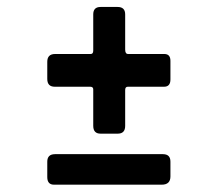

<svg xmlns="http://www.w3.org/2000/svg" viewBox="-20 -540 607 543"><path d="M243.7 -184.3V-287.3Q243.7 -294.7 235 -294.7H135Q113.7 -294.7 113.7 -316.7V-365.3Q113.7 -387.3 136 -387.3H236.7Q243.7 -387.3 243.7 -397V-499.3Q243.7 -520.3 264.3 -520.3H312.7Q334 -520.3 334 -499.3V-399.7Q334 -387.3 342.3 -387.3H444.7Q462 -387.3 462 -368V-315.3Q462 -294.7 444 -294.7H341.3Q334 -294.7 334 -285.3V-184Q334 -162 313 -162H264.3Q243.7 -162 243.7 -184.3ZM113.7 -39.3V-82.7Q113.7 -104 135.7 -104H440.7Q462 -104 462 -83V-41Q462 -17.7 437.3 -17.7H132.7Q113.7 -17.7 113.7 -39.3Z"/></svg>

Font: Vivano Light
Style: Regular
Weight: 300
Designer: Joe Prince, Josias Burgherr
Version: Version 2.064;September 19, 2022;FontCreator 14.0.0.2877 64-